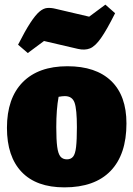

<svg xmlns="http://www.w3.org/2000/svg" viewBox="-20 -795 575 829"><path d="M258 14Q137 14 73.5 -52.5Q10 -119 10 -243Q10 -371 78 -440Q146 -509 271 -509Q394 -509 460 -445.5Q526 -382 526 -262Q526 -128 457.5 -57Q389 14 258 14ZM269 -107Q286 -107 295.5 -118.5Q305 -130 308.5 -160.5Q312 -191 312 -246Q312 -323 302 -351.5Q292 -380 260 -380Q249 -380 233 -377Q223 -323 223 -246Q223 -191 227 -161Q231 -131 241 -119Q251 -107 269 -107ZM100 -566 58 -602Q89 -663 111 -696.5Q133 -730 150 -744.5Q167 -759 183.5 -760.5Q200 -762 220 -757L365 -723L435 -775L477 -738Q441 -666 416 -630.5Q391 -595 368.5 -586Q346 -577 316 -584L170 -618Z"/></svg>

Font: Piazzolla Black
Style: Regular
Weight: 900
Designer: Juan Pablo del Peral
Foundry: Huerta Tipografica
Version: Version 1.330